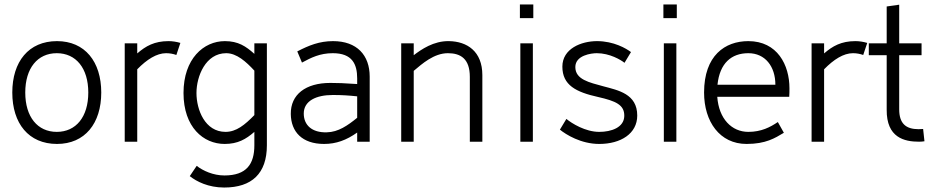

<svg xmlns="http://www.w3.org/2000/svg" viewBox="-20 -634 4172 859"><path d="M433 -220C433 -358 360 -450 235 -450C108 -450 35 -358 35 -220C35 -82 108 10 235 10C360 10 433 -82 433 -220ZM93 -220C93 -329 148 -396 234 -396C320 -396 375 -329 375 -220C375 -111 320 -44 234 -44C148 -44 93 -111 93 -220Z M769 -388C755 -393 740 -396 723 -396C681 -396 637 -368 594 -324V0H538V-440H594V-395C632 -428 671 -450 734 -450C752 -450 770 -447 787 -442Z M860 108C888 130 934 151 984 151C1083 151 1118 100 1118 16V-44C1080 -11 1044 10 985 10C890 10 801 -65 801 -218C801 -371 891 -450 986 -450C1046 -450 1080 -427 1118 -393V-440H1174V16C1174 142 1107 205 983 205C912 205 859 178 829 154ZM992 -396C900 -396 859 -293 859 -218C859 -143 897 -44 989 -44C1037 -44 1075 -75 1118 -119V-318C1081 -358 1039 -396 992 -396Z M1430 10C1332 10 1282 -44 1281 -124C1280 -211 1347 -263 1458 -263C1489 -263 1521 -262 1578 -258V-283C1578 -347 1556 -396 1469 -396C1411 -396 1372 -376 1331 -354L1310 -404C1362 -431 1409 -450 1470 -450C1577 -450 1634 -387 1634 -291V0H1578V-41C1530 -7 1484 10 1430 10ZM1578 -203C1539 -207 1510 -209 1469 -209C1395 -209 1339 -183 1339 -126C1339 -74 1376 -40 1442 -42C1494 -43 1536 -73 1578 -107Z M2082 0H2138V-298C2138 -404 2070 -449 1988 -450C1920 -451 1865 -413 1831 -387V-440H1775V0H1831V-317C1868 -348 1921 -396 1984 -396C2041 -396 2082 -371 2082 -290Z M2364 -440V0H2308V-440ZM2366 -614V-553H2306V-614Z M2803 -401C2782 -417 2726 -450 2651 -450C2580 -450 2496 -416 2496 -336C2496 -253 2557 -222 2656 -200C2735 -182 2774 -165 2773 -115C2772 -64 2716 -44 2661 -44C2599 -44 2538 -82 2514 -102L2485 -54C2512 -32 2579 10 2661 10C2757 10 2831 -36 2831 -117C2831 -214 2746 -230 2679 -248C2617 -265 2554 -278 2554 -334C2554 -387 2626 -396 2650 -396C2708 -396 2758 -366 2774 -353Z M3006 -440V0H2950V-440ZM3008 -614V-553H2948V-614Z M3328 -44C3386 -44 3426 -65 3460 -88L3487 -40C3447 -16 3406 10 3320 10C3200 10 3130 -90 3130 -220C3130 -386 3224 -450 3328 -450C3458 -450 3512 -343 3512 -239C3512 -223 3512 -216 3511 -201H3189C3196 -102 3254 -44 3328 -44ZM3449 -255C3449 -337 3403 -396 3328 -396C3252 -396 3200 -351 3190 -255Z M3842 -388C3828 -393 3813 -396 3796 -396C3754 -396 3710 -368 3667 -324V0H3611V-440H3667V-395C3705 -428 3744 -450 3807 -450C3825 -450 3843 -447 3860 -442Z M4110 -57 4116 -2C4109 -1 4102 0 4092 0C4026 0 3946 -18 3947 -143V-387H3867V-440H3947V-605L4003 -613V-440H4103V-387H4003V-145C4003 -82 4032 -56 4090 -56Z"/></svg>

Font: Linear
Style: Regular
Weight: 400
Designer: Braydon G. Fuller
Foundry: Braydon G. Fuller
Version: Version 1.000;PS 001.000;hotconv 1.0.38